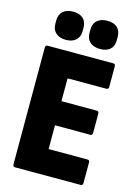

<svg xmlns="http://www.w3.org/2000/svg" viewBox="-128 -930 713 999"><g transform="rotate(15 228.5 -430.5)"><path d="M56 0Q44 0 44 -13V-642Q44 -655 56 -655H409Q421 -655 421 -642V-531Q421 -518 409 -518H200V-395H390Q402 -395 402 -382V-279Q402 -265 390 -265H200V-137H409Q421 -137 421 -124V-13Q421 0 409 0ZM139 -709Q105 -709 85 -726.5Q65 -744 65 -775V-793Q65 -826 85 -843.5Q105 -861 139 -861Q173 -861 192.5 -843.5Q212 -826 212 -793V-775Q212 -744 192.5 -726.5Q173 -709 139 -709ZM323 -709Q289 -709 269 -726.5Q249 -744 249 -775V-793Q249 -826 269 -843.5Q289 -861 323 -861Q358 -861 377 -843.5Q396 -826 396 -793V-775Q396 -744 377 -726.5Q358 -709 323 -709Z"/></g></svg>

Font: Sofia Sans Condensed Black
Style: Regular
Weight: 900
Designer: Botio Nikoltchev, Ani Petrova
Foundry: lettersoup
Version: Version 4.101